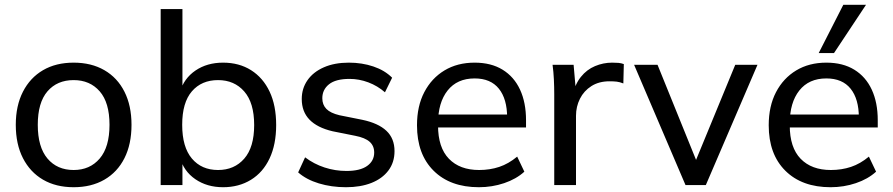

<svg xmlns="http://www.w3.org/2000/svg" viewBox="-20 -774 3734 803"><path d="M288 9Q214 9 160 -22.5Q106 -54 76 -112.5Q46 -171 46 -252Q46 -332 76 -390.5Q106 -449 160 -480.5Q214 -512 288 -512Q362 -512 416.5 -480.5Q471 -449 500.5 -390.5Q530 -332 530 -252Q530 -171 500.5 -112.5Q471 -54 416.5 -22.5Q362 9 288 9ZM288 -63Q356 -63 397 -111Q438 -159 438 -252Q438 -345 397 -392Q356 -439 288 -439Q219 -439 178.5 -392Q138 -345 138 -252Q138 -159 178.5 -111Q219 -63 288 -63Z M913 9Q846 9 797 -24.5Q748 -58 732 -117H743V0H652V-736H743V-388H732Q749 -446 797.5 -479Q846 -512 913 -512Q980 -512 1030 -480.5Q1080 -449 1107.5 -391Q1135 -333 1135 -251Q1135 -170 1107.5 -111.5Q1080 -53 1029.5 -22Q979 9 913 9ZM892 -63Q960 -63 1001.5 -110.5Q1043 -158 1043 -251Q1043 -344 1001.5 -391.5Q960 -439 892 -439Q823 -439 782.5 -392Q742 -345 742 -252Q742 -159 782.5 -111Q823 -63 892 -63Z M1427 9Q1366 9 1313.5 -7Q1261 -23 1227 -53L1256 -116Q1293 -88 1337.5 -73.5Q1382 -59 1429 -59Q1486 -59 1515.5 -80Q1545 -101 1545 -136Q1545 -164 1526 -181Q1507 -198 1466 -206L1371 -225Q1307 -240 1274.5 -273.5Q1242 -307 1242 -360Q1242 -404 1266 -438.5Q1290 -473 1334.5 -492.5Q1379 -512 1439 -512Q1494 -512 1541.5 -496Q1589 -480 1620 -449L1590 -388Q1559 -415 1520.5 -429.5Q1482 -444 1442 -444Q1384 -444 1356 -421.5Q1328 -399 1328 -363Q1328 -336 1345 -318.5Q1362 -301 1400 -292L1495 -273Q1562 -259 1596 -227Q1630 -195 1630 -142Q1630 -95 1604.5 -61Q1579 -27 1533.5 -9Q1488 9 1427 9Z M1983 9Q1863 9 1793.5 -60Q1724 -129 1724 -250Q1724 -330 1754.5 -388.5Q1785 -447 1839 -479.5Q1893 -512 1965 -512Q2034 -512 2082 -482.5Q2130 -453 2155 -399Q2180 -345 2180 -271V-241H1795V-295H2118L2101 -282Q2101 -360 2066.5 -403Q2032 -446 1965 -446Q1892 -446 1852 -395.5Q1812 -345 1812 -258V-249Q1812 -157 1857.5 -110Q1903 -63 1984 -63Q2029 -63 2068 -76Q2107 -89 2143 -119L2173 -56Q2139 -25 2088.5 -8Q2038 9 1983 9Z M2298 0V-380Q2298 -410 2296.5 -441.5Q2295 -473 2291 -503H2379L2390 -377L2375 -376Q2385 -422 2409.5 -452.5Q2434 -483 2468.5 -497.5Q2503 -512 2540 -512Q2556 -512 2567 -511Q2578 -510 2589 -506L2587 -425Q2572 -431 2559.5 -432.5Q2547 -434 2529 -434Q2485 -434 2453.5 -414Q2422 -394 2405.5 -361Q2389 -328 2389 -290V0Z M2847 0 2632 -503H2730L2905 -71H2877L3055 -503H3148L2932 0Z M3454 9Q3334 9 3264.5 -60Q3195 -129 3195 -250Q3195 -330 3225.5 -388.5Q3256 -447 3310 -479.5Q3364 -512 3436 -512Q3505 -512 3553 -482.5Q3601 -453 3626 -399Q3651 -345 3651 -271V-241H3266V-295H3589L3572 -282Q3572 -360 3537.5 -403Q3503 -446 3436 -446Q3363 -446 3323 -395.5Q3283 -345 3283 -258V-249Q3283 -157 3328.5 -110Q3374 -63 3455 -63Q3500 -63 3539 -76Q3578 -89 3614 -119L3644 -56Q3610 -25 3559.5 -8Q3509 9 3454 9ZM3404 -552 3507 -754H3602L3468 -552Z"/></svg>

Font: Mulish Medium
Style: Regular
Weight: 500
Designer: Vernon Adams
Foundry: Vernon Adams
Version: Version 3.603; ttfautohint (v1.8.3)